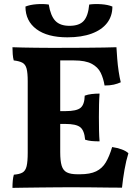

<svg xmlns="http://www.w3.org/2000/svg" viewBox="-20 -908 668 931"><path d="M40.4 -679Q60.8 -678 90.8 -677.5Q120.8 -677 154.2 -676.5Q187.6 -676 218.6 -676Q249.6 -676 272 -676V-170.4Q272 -128 279 -104.7Q286 -81.4 304.2 -72.2Q322.4 -63 355.2 -63L329.4 0Q302.6 0 261.3 0.3Q220 0.6 175.9 1.1Q131.8 1.6 95 2.1Q58.2 2.6 40.4 3Q40.4 -15.4 42 -32.4Q43.6 -49.4 47.2 -61Q74.2 -63 88.9 -71.3Q103.6 -79.6 109 -101.9Q114.4 -124.2 114.4 -167.4V-514.2Q114.4 -554.4 109 -575Q103.6 -595.6 88.9 -603.7Q74.2 -611.8 46.6 -615Q43 -627.2 41.7 -645.6Q40.4 -664 40.4 -679ZM523.8 -195Q549.6 -191.2 570.4 -183.5Q591.2 -175.8 602.6 -165Q591.6 -130 583.8 -85.5Q576 -41 571.6 2Q546 2 506 1.5Q466 1 419.7 0.5Q373.4 0 329.4 0L355.2 -63H367.8Q416.6 -63 446.1 -77.2Q475.6 -91.4 493 -120.6Q510.4 -149.8 523.8 -195ZM462.8 -454.2Q460.8 -429.4 460.2 -401.5Q459.6 -373.6 459.6 -340.4Q459.6 -304.8 460.2 -275.3Q460.8 -245.8 462.8 -222.6Q440.4 -222.6 423.9 -224.2Q407.4 -225.8 392.8 -230.6Q388.8 -276 368.7 -291.5Q348.6 -307 297.8 -307H234.8V-369.2H297.8Q351.6 -369.2 370.7 -385.2Q389.8 -401.2 390.8 -444.2Q406.2 -450 425.1 -452.1Q444 -454.2 462.8 -454.2ZM544.6 -679Q546 -654.8 548.4 -623.6Q550.8 -592.4 555.4 -561.8Q560 -531.2 565.6 -509Q550.4 -502 531.8 -497.7Q513.2 -493.4 487 -493.4Q481.6 -527.4 468.4 -554.9Q455.2 -582.4 424.6 -598.7Q394 -615 338.6 -615H237.2L266 -676Q342.2 -676 395.6 -676.5Q449 -677 484.7 -677.5Q520.4 -678 544.6 -679ZM306.8 -727Q209.8 -727 156.6 -766.7Q103.4 -806.4 103.4 -876.2Q125.2 -885 157.1 -887.5Q189 -890 216.4 -886Q225.4 -831 248.4 -806.9Q271.4 -782.8 316.8 -782.8Q364.6 -782.8 386.1 -806.9Q407.6 -831 412.6 -886Q439.6 -889.8 471.6 -887.5Q503.6 -885.2 525 -876.2Q525 -830.2 499.4 -796.8Q473.8 -763.4 424.8 -745.2Q375.8 -727 306.8 -727Z"/></svg>

Font: Vollkorn
Style: Regular
Weight: 400
Designer: Friedrich Althausen
Foundry: Friedrich Althausen
Version: Version 4.104